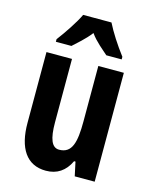

<svg xmlns="http://www.w3.org/2000/svg" viewBox="-116 -843 741 930"><g transform="rotate(15 254.0 -378.0)"><path d="M326 -766H184C167 -728 120 -658 90 -619V-606H168C187 -624 226 -656 255 -694C282 -656 320 -627 343 -606H420V-619C382 -669 348 -722 326 -766ZM447 -546H319V-268C319 -163 305 -105 240 -105C203 -105 187 -146 187 -228V-546H59V-191C59 -65 107 10 204 10C260 10 300 -17 325 -70H332L347 0H447Z"/></g></svg>

Font: Noto Sans Malayalam ExtraCondensed
Style: Bold
Weight: 700
Width: 2
Designer: Jelle Bosma - Monotype Design Team
Foundry: Monotype Imaging Inc.
Version: Version 2.104